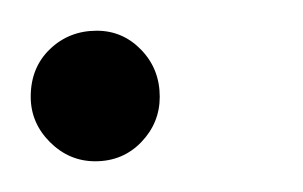

<svg xmlns="http://www.w3.org/2000/svg" viewBox="-21 -100 197 125"><path d="M41 5Q24 5 11.5 -7.5Q-1 -20 -1 -37Q-1 -56 11.5 -68Q24 -80 42 -80Q59 -80 71 -67.5Q83 -55 83 -37Q83 -20 71 -7.5Q59 5 41 5Z"/></svg>

Font: DM Sans 28pt ExtraLight
Style: Italic
Weight: 250
Italic angle: -10°
Version: Version 4.004;gftools[0.9.30]